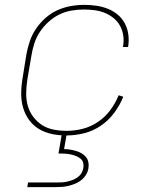

<svg xmlns="http://www.w3.org/2000/svg" viewBox="-20 -548 640 788"><path d="M252 8Q222 8 193 2Q164 -4 140 -18.5Q116 -33 99.5 -55.5Q83 -78 75 -105.5Q67 -133 67 -163Q67 -193 72 -223L88 -323Q93 -351 102 -378Q111 -405 127.5 -429.5Q144 -454 166.5 -474Q189 -494 215.5 -506Q242 -518 270 -523Q298 -528 326 -528Q351 -528 375.5 -524.5Q400 -521 422.5 -512Q445 -503 463 -488Q481 -473 492 -452.5Q503 -432 506.5 -407.5Q510 -383 506 -357L505 -355H484L485 -357Q489 -380 486 -401.5Q483 -423 473 -441.5Q463 -460 446.5 -473.5Q430 -487 410.5 -495Q391 -503 369 -506Q347 -509 324 -509Q299 -509 273 -504.5Q247 -500 223.5 -488.5Q200 -477 179.5 -458.5Q159 -440 144 -417.5Q129 -395 121 -370Q113 -345 109 -320L92 -220Q88 -193 87.5 -166Q87 -139 94 -114Q101 -89 116.5 -68.5Q132 -48 153 -34.5Q174 -21 200.5 -16Q227 -11 254 -11Q287 -11 320 -19.5Q353 -28 382.5 -48Q412 -68 433 -96.5Q454 -125 467 -157L486 -151Q472 -116 448.5 -84.5Q425 -53 393 -31.5Q361 -10 324.5 -1Q288 8 252 8ZM92 220 95 201H210Q221 201 232.5 200.5Q244 200 255 197.5Q266 195 277 191Q288 187 298 180Q308 173 314 163Q320 153 322 142Q324 131 321.5 120.5Q319 110 311 103.5Q303 97 293.5 93Q284 89 273.5 86.5Q263 84 252 83Q241 82 230 82H220L236 -11H256L243 64Q256 64 268 66Q280 68 292 71.5Q304 75 314.5 81Q325 87 332.5 96Q340 105 342.5 117Q345 129 343 142Q341 156 333.5 168.5Q326 181 314.5 190.5Q303 200 289.5 205.5Q276 211 262.5 214.5Q249 218 235 219Q221 220 207 220Z"/></svg>

Font: Iosevka Thin Extended
Style: Italic
Weight: 100
Width: 7
Italic angle: -9°
Monospace: yes
Designer: Belleve Invis
Foundry: Belleve Invis
Version: Version 32.5.0; ttfautohint (v1.8.4)